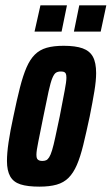

<svg xmlns="http://www.w3.org/2000/svg" viewBox="-20 -689 417 717"><path d="M127 8Q83 8 56.5 -0.5Q30 -9 18 -30.5Q6 -52 6 -88Q6 -117 12 -158Q18 -199 30 -254Q43 -317 54.5 -362Q66 -407 79 -437Q92 -467 110 -485Q128 -503 154 -510.5Q180 -518 218 -518Q262 -518 288.5 -508.5Q315 -499 327 -477Q339 -455 339 -416Q339 -388 332.5 -348.5Q326 -309 315 -254Q302 -193 291 -148Q280 -103 267 -73Q254 -43 236 -25Q218 -7 191.5 0.5Q165 8 127 8ZM138 -88Q146 -88 152 -90.5Q158 -93 163.5 -101.5Q169 -110 174.5 -128Q180 -146 186.5 -176.5Q193 -207 203 -254Q215 -317 221.5 -350.5Q228 -384 228 -399Q228 -410 225.5 -414.5Q223 -419 218.5 -420.5Q214 -422 207 -422Q196 -422 189 -417.5Q182 -413 175.5 -397.5Q169 -382 161.5 -348Q154 -314 142 -254Q130 -193 123 -159.5Q116 -126 116 -111Q116 -101 118.5 -96.5Q121 -92 126 -90Q131 -88 138 -88ZM256 -571 276 -669H377L356 -571ZM109 -571 131 -669H230L210 -571Z"/></svg>

Font: Saira UltraCondensed ExtraBold
Style: Italic
Weight: 800
Width: 1
Italic angle: -12°
Designer: Hector Gatti with collaboration of the Omnibus-Type team
Foundry: Omnibus-Type
Version: Version 1.101